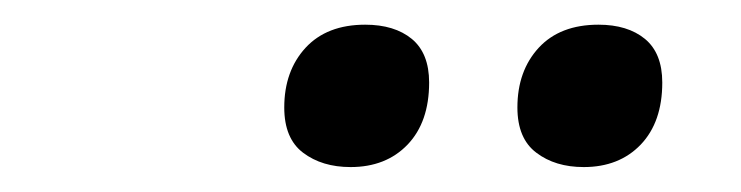

<svg xmlns="http://www.w3.org/2000/svg" viewBox="-20 -760 594 154"><path d="M208 -673.8Q208 -703.1 225.1 -721.7Q242.2 -740.2 272.9 -740.2Q296.4 -740.2 310.3 -728.8Q324.2 -717.3 324.2 -693.8Q324.2 -662.1 306.9 -644Q289.6 -626 261.2 -626Q238.3 -626 223.1 -637.5Q208 -648.9 208 -673.8ZM395 -673.8Q395 -703.1 412.1 -721.7Q429.2 -740.2 460 -740.2Q483.4 -740.2 497.3 -728.8Q511.2 -717.3 511.2 -693.8Q511.2 -662.1 493.9 -644Q476.6 -626 448.2 -626Q425.3 -626 410.2 -637.5Q395 -648.9 395 -673.8Z"/></svg>

Font: TypoPRO Open Sans
Style: Italic
Weight: 600
Italic angle: -12°
Foundry: Ascender Corporation
Version: Version 1.10